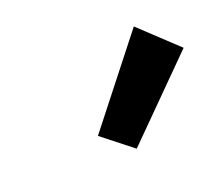

<svg xmlns="http://www.w3.org/2000/svg" viewBox="-55 -874 444 382"><g transform="rotate(-20 167.0 -683.0)"><path d="M178.2 -567.4 114.3 -617.7 255.9 -797.9 334.5 -724.1Z"/></g></svg>

Font: Reddit Sans
Style: Bold Italic
Weight: 700
Italic angle: -11.25°
Designer: Stephen Hutchings
Version: Version 1.013